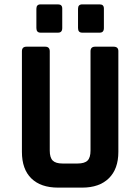

<svg xmlns="http://www.w3.org/2000/svg" viewBox="-20 -856 640 876"><path d="M146 -728V-816Q146 -836 165 -836H245Q264 -836 264 -817V-728Q264 -707 245 -707H165Q146 -707 146 -728ZM336 -728V-816Q336 -836 355 -836H435Q454 -836 454 -817V-728Q454 -707 435 -707H355Q336 -707 336 -728ZM414 -643H498Q520 -643 520 -623V-163Q520 -85 476.5 -42.5Q433 0 355 0H245Q166 0 123 -42Q80 -84 80 -163V-622Q80 -643 101 -643H186Q207 -643 207 -622V-169Q207 -137 220.5 -123.5Q234 -110 265 -110H334Q366 -110 379.5 -123.5Q393 -137 393 -169V-622Q393 -643 414 -643Z"/></svg>

Font: RajdhaniMono
Style: Bold
Weight: 700
Monospace: yes
Designer: Satya Rajpurohit, Jyotish Sonowal
Foundry: Indian Type Foundry
Version: Version 1.201;PS 1.0;hotconv 1.0.78;makeotf.lib2.5.61930; tt